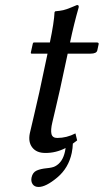

<svg xmlns="http://www.w3.org/2000/svg" viewBox="-20 -598 412 763"><path d="M133.3 145Q117.2 145 109.6 133.8Q102.1 122.6 105.5 106.9Q109.9 86.9 125.7 79.8Q141.6 72.8 165 70.6Q188.5 68.4 198.7 63Q229 47.4 238.3 3.9Q239.7 -2.9 240.7 -9.8Q201.7 10.3 159.7 9.8Q125 9.8 108.2 -12Q91.3 -33.7 98.6 -68.8Q101.1 -80.1 115 -138.7Q128.9 -197.3 136.2 -231L168.9 -384.8H106Q102.1 -384.8 102.5 -389.2L110.4 -424.8Q111.3 -428.7 114.3 -429.2H178.2Q194.8 -508.3 196.8 -549.8L199.7 -553.2Q218.3 -554.7 231.2 -557.6Q244.1 -560.5 263.7 -568.8Q283.2 -577.1 286.1 -578.1Q294.9 -578.1 292.5 -567.9Q273.9 -503.4 258.3 -429.2H365.2Q369.1 -429.2 370.8 -427.5Q372.6 -425.8 372.1 -422.9L366.7 -397.9Q363.8 -384.8 339.8 -384.8H249L218.3 -242.2Q210.9 -208.5 200.7 -165.8Q190.4 -123 188 -111.8Q180.7 -81.1 184.6 -65.4Q188.5 -49.8 207.5 -49.8Q245.1 -49.8 279.8 -67.9L286.6 -40Q277.8 -33.2 269.5 -27.3Q269 -9.3 265.1 9.8Q252.4 69.8 207.5 107.4Q162.6 145 133.3 145Z"/></svg>

Font: Linux Biolinum O
Style: Italic
Weight: 400
Italic angle: -12°
Designer: Philipp H. Poll
Foundry: Philipp H. Poll
Version: Version 1.1.3